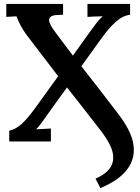

<svg xmlns="http://www.w3.org/2000/svg" viewBox="-20 -720 714 977"><path d="M491 237 466 189Q512 169 534 142.5Q556 116 556 84Q557 54 540 19Q523 -16 493 -55Q473 -81 442 -120.5Q411 -160 378.5 -202Q346 -244 321 -275Q297 -243 274 -210.5Q251 -178 228 -146Q208 -118 194.5 -99Q181 -80 164 -62Q182 -63 203.5 -64Q225 -65 239 -66V0H27V-55Q62 -63 91 -90Q120 -117 156 -166L276 -332L117 -540Q97 -567 84.5 -591Q72 -615 64 -637Q49 -636 36.5 -635.5Q24 -635 12 -634V-700H301V-645L280 -644Q247 -644 236.5 -633.5Q226 -623 231.5 -607Q237 -591 250 -572Q271 -543 297 -508.5Q323 -474 351 -437L434 -553Q456 -584 472 -604.5Q488 -625 503 -637Q485 -637 462 -636Q439 -635 425 -634V-700H642V-645Q603 -640 567.5 -607.5Q532 -575 495 -523L394 -383Q443 -320 492.5 -256.5Q542 -193 585 -136Q622 -87 641.5 -43Q661 1 661 43Q661 103 619 152Q577 201 491 237Z"/></svg>

Font: Lora SemiBold
Style: Regular
Weight: 600
Designer: Olga Karpushina, Alexei Vanyashin (Cyrillic)
Foundry: Cyreal
Version: Version 3.011; ttfautohint (v1.8.4.7-5d5b)